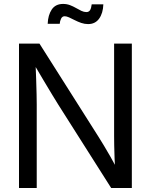

<svg xmlns="http://www.w3.org/2000/svg" viewBox="-20 -947 760 967"><path d="M75.7 0V-727.5H178.7L477.5 -255.9Q487.8 -239.7 503.2 -214.1Q518.6 -188.5 536.1 -158Q553.7 -127.4 569.8 -96.7L560.5 -83Q558.6 -112.3 557.1 -147.7Q555.7 -183.1 555.2 -214.6Q554.7 -246.1 554.7 -263.2V-727.5H644V0H540L273.9 -419.4Q261.7 -439 243.4 -469Q225.1 -499 200.9 -539.8Q176.8 -580.6 146.5 -631.8L158.2 -649.9Q160.6 -593.8 162.1 -548.8Q163.6 -503.9 164.3 -471.4Q165 -439 165 -420.4V0ZM423.8 -825.7Q406.2 -825.7 389.2 -831.5Q372.1 -837.4 356.4 -845.5Q340.8 -853.5 327.9 -859.4Q314.9 -865.2 305.7 -865.2Q293.5 -865.2 287.6 -853Q281.7 -840.8 280.8 -827.1H220.2Q221.7 -870.6 240.5 -898.9Q259.3 -927.2 297.9 -927.2Q316.4 -927.2 332.5 -921.1Q348.6 -915 362.8 -906.7Q377 -898.4 389.9 -892.3Q402.8 -886.2 415 -886.2Q427.2 -886.2 433.3 -895.5Q439.5 -904.8 441.9 -925.3H500.5Q499 -880.4 479.2 -853Q459.5 -825.7 423.8 -825.7Z"/></svg>

Font: Inter 28pt
Style: Regular
Weight: 400
Designer: Rasmus Andersson
Foundry: rsms
Version: Version 4.001;git-66647c0bb